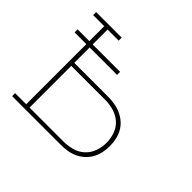

<svg xmlns="http://www.w3.org/2000/svg" viewBox="-128 -693 856 856"><g transform="rotate(45 300.0 -265.0)"><path d="M36 0V-19H106V-398H32V-417H106V-511H36V-530H197V-511H127V-417H300V-398H127V-301H340Q361 -301 382 -297.5Q403 -294 422 -285.5Q441 -277 457 -263Q473 -249 483 -231Q493 -213 497.5 -192Q502 -171 502 -150Q502 -130 497.5 -109Q493 -88 483 -70Q473 -52 457 -37.5Q441 -23 422 -14.5Q403 -6 382 -3Q361 0 340 0ZM127 -19H340Q367 -19 394 -26Q421 -33 441.5 -51.5Q462 -70 471.5 -96.5Q481 -123 481 -150Q481 -178 471.5 -204.5Q462 -231 441.5 -249Q421 -267 394 -274.5Q367 -282 340 -282H127Z"/></g></svg>

Font: Iosevka Curly Slab ThEx
Style: Regular
Weight: 100
Width: 7
Monospace: yes
Designer: Belleve Invis
Foundry: Belleve Invis
Version: Version 11.1.0; ttfautohint (v1.8.3)